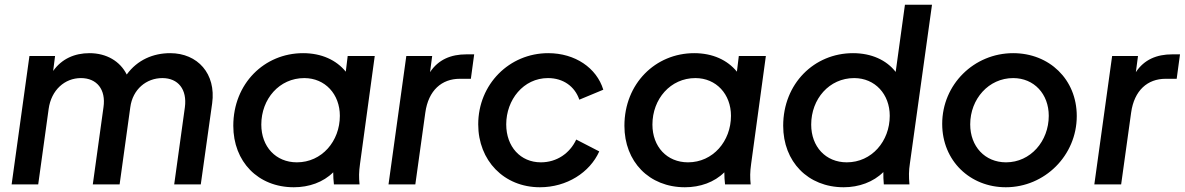

<svg xmlns="http://www.w3.org/2000/svg" viewBox="-20 -777 4992 809"><path d="M29 0H141L185 -318C196 -398 253 -448 321 -448C388 -448 427 -400 416 -325L371 0H484L529 -325C539 -401 597 -448 664 -448C731 -448 769 -400 759 -325L714 0H826L874 -342C891 -466 813 -553 697 -553C626 -553 559 -525 514 -463C486 -519 429 -553 357 -553C294 -553 240 -529 204 -478L212 -541H104Z M1218 12C1282 12 1342 -9 1384 -51C1384 -33 1385 -18 1387 0H1495C1492 -29 1492 -52 1497 -87L1559 -541H1445L1437 -475C1397 -524 1335 -553 1257 -553C1094 -553 963 -425 963 -247C963 -96 1067 12 1218 12ZM1081 -252C1081 -360 1157 -448 1262 -448C1350 -448 1412 -380 1412 -289C1412 -182 1336 -93 1231 -93C1142 -93 1081 -159 1081 -252Z M1617 0H1730L1772 -302C1785 -397 1842 -445 1917 -445H1964L1978 -548H1945C1880 -548 1827 -526 1792 -473L1801 -541H1692Z M2255 12C2368 12 2465 -50 2505 -139L2408 -189C2381 -131 2326 -93 2259 -93C2173 -93 2113 -159 2113 -253C2113 -356 2185 -448 2289 -448C2353 -448 2402 -413 2421 -357L2522 -399C2494 -491 2403 -553 2290 -553C2126 -553 1995 -422 1995 -253C1995 -101 2103 12 2255 12Z M2866 12C2930 12 2990 -9 3032 -51C3032 -33 3033 -18 3035 0H3143C3140 -29 3140 -52 3145 -87L3207 -541H3093L3085 -475C3045 -524 2983 -553 2905 -553C2742 -553 2611 -425 2611 -247C2611 -96 2715 12 2866 12ZM2729 -252C2729 -360 2805 -448 2910 -448C2998 -448 3060 -380 3060 -289C3060 -182 2984 -93 2879 -93C2790 -93 2729 -159 2729 -252Z M3535 12C3599 12 3660 -10 3702 -52C3702 -35 3702 -19 3704 0H3812C3809 -33 3809 -57 3814 -89L3907 -757H3793L3754 -474C3715 -524 3652 -553 3574 -553C3411 -553 3280 -425 3280 -247C3280 -96 3384 12 3535 12ZM3398 -252C3398 -360 3474 -448 3579 -448C3667 -448 3729 -380 3729 -289C3729 -182 3653 -93 3548 -93C3459 -93 3398 -159 3398 -252Z M4218 12C4382 12 4517 -122 4517 -288C4517 -443 4401 -553 4249 -553C4084 -553 3950 -421 3950 -255C3950 -99 4068 12 4218 12ZM4068 -253C4068 -360 4146 -448 4249 -448C4337 -448 4399 -381 4399 -289C4399 -182 4322 -93 4219 -93C4130 -93 4068 -160 4068 -253Z M4591 0H4704L4746 -302C4759 -397 4816 -445 4891 -445H4938L4952 -548H4919C4854 -548 4801 -526 4766 -473L4775 -541H4666Z"/></svg>

Font: Mluvka SemiBold
Style: Italic
Weight: 600
Italic angle: -8°
Designer: Modified by Jiří Krblich, Original typeface by Gumpita Rahayu
Foundry: Gumpita Rahayu & Jiří Krblich
Version: Version 2.000;Glyphs 3.1.1 (3134)